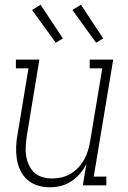

<svg xmlns="http://www.w3.org/2000/svg" viewBox="-20 -781 540 809"><path d="M190 8Q163 8 138.5 0.5Q114 -7 95.5 -23.5Q77 -40 66 -62.5Q55 -85 51 -110.5Q47 -136 48 -162.5Q49 -189 54 -215L100 -493H47V-530H146L93 -209Q90 -188 88.5 -166.5Q87 -145 90 -125Q93 -105 101.5 -86.5Q110 -68 124 -54.5Q138 -41 158 -35Q178 -29 199 -29Q219 -29 239 -33.5Q259 -38 277 -48.5Q295 -59 310 -75Q325 -91 335 -109.5Q345 -128 351 -147.5Q357 -167 360 -187L411 -493H358V-530H457L375 -37H428V0H329L344 -90Q333 -68 316.5 -49Q300 -30 279.5 -16.5Q259 -3 236 2.5Q213 8 190 8ZM385 -601 285 -739 321 -761 415 -619ZM215 -601 115 -739 151 -761 245 -619Z"/></svg>

Font: Iosevka Slab XLtObl
Style: Regular
Weight: 200
Italic angle: -9°
Monospace: yes
Designer: Belleve Invis
Foundry: Belleve Invis
Version: Version 11.1.1; ttfautohint (v1.8.3)